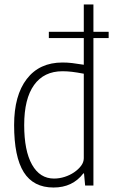

<svg xmlns="http://www.w3.org/2000/svg" viewBox="-20 -828 505 857"><path d="M198 -686H354V-808H397V-686H465V-658H397V0H360L355 -54H352Q304 9 219 9Q129 9 86 -59.5Q43 -128 43 -270Q43 -402 99.5 -475.5Q156 -549 259 -549Q281 -549 302 -546.5Q323 -544 354 -539V-658H198ZM221 -31Q245 -31 268.5 -38.5Q292 -46 311 -59Q330 -72 342 -88Q354 -104 354 -122V-499Q322 -505 301 -507.5Q280 -510 259 -510Q176 -510 132 -448.5Q88 -387 88 -270Q88 -155 123 -93Q158 -31 221 -31Z"/></svg>

Font: Encode Sans Compressed
Style: ExtraLight
Weight: 200
Designer: Pablo Impallari, Andres Torresi
Foundry: Pablo Impallari, Andres Torresi
Version: Version 1.000; ttfautohint (v1.00) -l 8 -r 50 -G 200 -x 14 -